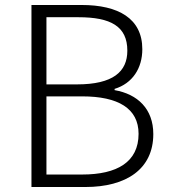

<svg xmlns="http://www.w3.org/2000/svg" viewBox="-20 -749 682 769"><path d="M106 0H322C486 0 594 -72 594 -212C594 -313 531 -372 439 -388V-393C511 -415 550 -476 550 -552C550 -675 454 -729 307 -729H106ZM166 -411V-680H294C423 -680 490 -644 490 -546C490 -462 433 -411 288 -411ZM166 -50V-363H309C453 -363 535 -315 535 -213C535 -100 449 -50 309 -50Z"/></svg>

Font: Noto Sans KR Light
Style: Regular
Weight: 300
Designer: Ryoko NISHIZUKA 西塚涼子 (kana, bopomofo & ideographs); Paul D. Hunt (Latin, Greek & Cyrillic); Sandoll Communications 산돌커뮤니
Foundry: Adobe
Version: Version 2.004;hotconv 1.0.118;makeotfexe 2.5.65603